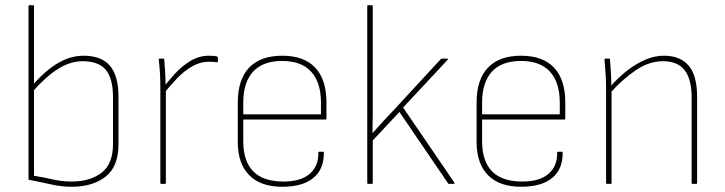

<svg xmlns="http://www.w3.org/2000/svg" viewBox="-20 -703 2772 734"><path d="M254 11Q216 11 175.5 2Q135 -7 89 -16V-680Q89 -683 92 -683H106Q110 -683 110 -680V-31Q148 -25 182.5 -17Q217 -9 253 -9Q324 -9 368 -42.5Q412 -76 412 -152V-331Q412 -403 384.5 -436Q357 -469 296 -469Q249 -469 202.5 -440Q156 -411 104 -352V-377Q154 -434 202 -462Q250 -490 299 -490Q368 -490 400.5 -451.5Q433 -413 433 -332V-152Q433 -66 383.5 -27.5Q334 11 254 11Z M596 0Q593 0 593 -3V-368Q593 -397 591.5 -423Q590 -449 587 -475Q587 -479 591 -479H605Q608 -479 608 -475Q610 -451 611.5 -425.5Q613 -400 613 -373L614 -361V-3Q614 0 610 0ZM604 -343V-368Q623 -393 649 -421.5Q675 -450 708 -470Q741 -490 779 -490Q800 -490 810 -487Q813 -486 813 -482Q813 -478 813 -475Q813 -472 813 -469Q813 -464 807 -465Q803 -466 795.5 -466.5Q788 -467 778 -467Q745 -467 714 -449Q683 -431 656 -402.5Q629 -374 604 -343Z M1063 11Q978 12 933.5 -32.5Q889 -77 889 -160V-311Q889 -399 932.5 -444.5Q976 -490 1059 -490Q1142 -490 1185 -444.5Q1228 -399 1228 -311V-250Q1228 -246 1225 -246H910V-163Q910 -87 948 -48Q986 -9 1064 -9Q1130 -9 1164 -38.5Q1198 -68 1197 -119Q1197 -123 1201 -123H1216Q1218 -123 1218 -120Q1219 -58 1179.5 -24Q1140 10 1063 11ZM910 -266H1207V-311Q1207 -388 1169.5 -429Q1132 -470 1059 -470Q985 -470 947.5 -429Q910 -388 910 -311Z M1387 0Q1384 0 1384 -3V-680Q1384 -683 1387 -683H1401Q1405 -683 1405 -680V-337Q1405 -301 1405 -266Q1405 -231 1404 -195H1405Q1425 -218 1445.5 -240Q1466 -262 1487 -284L1665 -477Q1668 -479 1670 -479H1690Q1692 -479 1692.5 -477.5Q1693 -476 1691 -474L1521 -292L1717 -5Q1718 -3 1717 -1.5Q1716 0 1714 0H1697Q1694 0 1693 -2L1507 -275L1405 -166V-3Q1405 0 1401 0Z M1976 11Q1891 12 1846.5 -32.5Q1802 -77 1802 -160V-311Q1802 -399 1845.5 -444.5Q1889 -490 1972 -490Q2055 -490 2098 -444.5Q2141 -399 2141 -311V-250Q2141 -246 2138 -246H1823V-163Q1823 -87 1861 -48Q1899 -9 1977 -9Q2043 -9 2077 -38.5Q2111 -68 2110 -119Q2110 -123 2114 -123H2129Q2131 -123 2131 -120Q2132 -58 2092.5 -24Q2053 10 1976 11ZM1823 -266H2120V-311Q2120 -388 2082.5 -429Q2045 -470 1972 -470Q1898 -470 1860.5 -429Q1823 -388 1823 -311Z M2627 0Q2624 0 2624 -3V-330Q2624 -401 2597 -435Q2570 -469 2515 -469Q2462 -469 2412 -435.5Q2362 -402 2313 -348V-372Q2346 -409 2380 -435Q2414 -461 2448.5 -475.5Q2483 -490 2518 -490Q2580 -490 2612.5 -452.5Q2645 -415 2645 -332V-3Q2645 0 2641 0ZM2300 0Q2297 0 2297 -3V-368Q2297 -394 2295 -422Q2293 -450 2291 -475Q2291 -479 2295 -479H2309Q2312 -479 2312 -475Q2314 -451 2315.5 -424Q2317 -397 2317 -371L2318 -363V-3Q2318 0 2314 0Z"/></svg>

Font: Sofia Sans Semi Condensed Thin
Style: Regular
Weight: 250
Version: Version 4.100